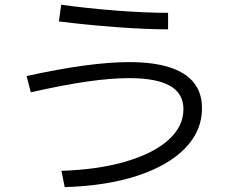

<svg xmlns="http://www.w3.org/2000/svg" viewBox="-20 -760 978 807"><path d="M751 -300.8Q751 -367.2 694.3 -399.4Q637.7 -431.6 522.5 -431.6Q447.3 -431.6 347.7 -417.5Q248 -403.3 109.4 -372.1L91.8 -440.4Q358.4 -499 523.4 -499Q674.8 -499 752 -450.2Q829.1 -401.4 829.1 -304.7Q829.1 -210 757.8 -136.7Q686.5 -63.5 556.2 -21Q425.8 21.5 252 26.4L238.3 -42Q392.6 -46.9 508.8 -81.1Q625 -115.2 688 -171.9Q751 -228.5 751 -300.8ZM227.5 -669.9 237.3 -740.2Q340.8 -725.6 464.4 -715.8Q587.9 -706.1 686.5 -706.1V-636.7Q592.8 -636.7 468.8 -646Q344.7 -655.3 227.5 -669.9Z"/></svg>

Font: Pretendard JP Variable
Style: Regular
Weight: 400
Designer: Base glyphs from Inter by Rasmus Andersson; Hangul glyphs from Noto Sans CJK(Source Han Sans) by Jang Soo-young and Kang
Foundry: Kil Hyung-jin
Version: Version 1.307;Glyphs 3.2 (3192)